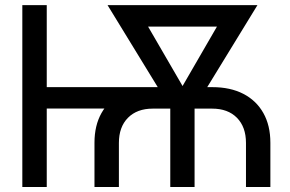

<svg xmlns="http://www.w3.org/2000/svg" viewBox="-20 -748 1162 768"><path d="M357.9 0V-176.8Q357.9 -246.1 386 -295.9Q414.1 -345.7 466.1 -372.6Q518.1 -399.4 590.3 -399.4H829.6Q901.4 -399.4 953.4 -372.6Q1005.4 -345.7 1033.4 -295.9Q1061.5 -246.1 1061.5 -176.8V0H963.9V-176.3Q963.9 -240.2 927.7 -276.9Q891.6 -313.5 828.6 -313.5H590.8Q528.3 -313.5 491.9 -276.9Q455.6 -240.2 455.6 -176.3V0ZM69.3 0V-727.5H167V0ZM144 -314V-399.4H609.4V-314ZM661.1 0V-377H758.3V0ZM671.4 -300.8 410.2 -727.5H522.5L746.6 -341.3L727.1 -300.8ZM692.4 -300.8 676.3 -345.2 897.5 -727.5H1009.8L748.5 -300.8ZM482.9 -641.6V-727.5H930.2V-641.6Z"/></svg>

Font: Inter Cardless Display
Style: Regular
Weight: 400
Designer: Rasmus Andersson
Foundry: rsms
Version: Version 4.001;git-9221beed3